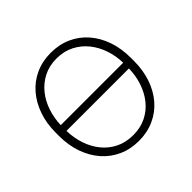

<svg xmlns="http://www.w3.org/2000/svg" viewBox="-139 -685 843 843"><g transform="rotate(-45 282.0 -264.0)"><path d="M275.4 -538.1Q328.1 -538.1 371.1 -518.6Q414.1 -499 444.8 -463.6Q475.6 -428.2 492.2 -379.9Q508.8 -331.5 508.8 -273.4V-254.9Q508.8 -196.8 492.2 -148.4Q475.6 -100.1 445.1 -64.7Q414.6 -29.3 371.6 -9.8Q328.6 9.8 276.4 9.8Q224.1 9.8 181.2 -9.8Q138.2 -29.3 107.4 -64.7Q76.7 -100.1 59.8 -148.4Q43 -196.8 43 -254.9V-273.4Q43 -331.5 59.8 -379.9Q76.7 -428.2 107.2 -463.6Q137.7 -499 180.7 -518.6Q223.6 -538.1 275.4 -538.1ZM275.4 -502.4Q230.5 -502.4 195.1 -484.4Q159.7 -466.3 134.8 -435.5Q109.9 -404.8 96.7 -365.2Q83.5 -325.7 82 -282.2H469.7Q468.8 -325.7 455.3 -365.2Q441.9 -404.8 417 -435.5Q392.1 -466.3 356.4 -484.4Q320.8 -502.4 275.4 -502.4ZM276.4 -25.9Q321.8 -25.9 357.2 -43.5Q392.6 -61 417.2 -91.6Q441.9 -122.1 455.3 -162.1Q468.8 -202.1 469.7 -246.6H82Q83 -202.1 96.4 -162.1Q109.9 -122.1 134.8 -91.6Q159.7 -61 195.3 -43.5Q231 -25.9 276.4 -25.9Z"/></g></svg>

Font: Roboto ExtraLight
Style: Regular
Weight: 250
Designer: Christian Robertson
Foundry: Google
Version: Version 3.009; 2024